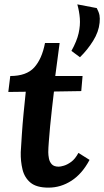

<svg xmlns="http://www.w3.org/2000/svg" viewBox="-20 -848 477 879"><path d="M253 -651 233 -500H358L352 -431L227 -429Q223 -393 218 -351.5Q213 -310 209.5 -270.5Q206 -231 203.5 -199.5Q201 -168 201 -151Q201 -138 204 -122.5Q207 -107 217 -96Q227 -85 249 -85Q257 -85 272.5 -89.5Q288 -94 306 -107Q324 -120 339 -148L390 -116Q356 -52 307 -20.5Q258 11 202 11Q147 11 119.5 -12Q92 -35 83 -72.5Q74 -110 75 -151Q77 -185 80 -231.5Q83 -278 88 -329.5Q93 -381 98 -428L18 -427L27 -500Q101 -500 136.5 -539Q172 -578 186 -651ZM346 -586 307 -615Q332 -660 340 -696Q348 -732 345.5 -764Q343 -796 334 -828L423 -811Q433 -792 435.5 -778Q438 -764 436 -744Q432 -702 406 -660.5Q380 -619 346 -586Z"/></svg>

Font: Lora
Style: Bold Italic
Weight: 700
Italic angle: -3°
Designer: Olga Karpushina, Alexei Vanyashin (Cyrillic)
Foundry: Cyreal
Version: Version 3.004